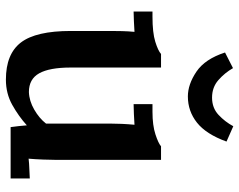

<svg xmlns="http://www.w3.org/2000/svg" viewBox="-100 -695 811 651"><g transform="rotate(90 305.5 -369.5)"><path d="M250 16Q163 16 124 -35Q85 -86 85 -204V-340Q85 -357 85.5 -378Q86 -399 88 -420Q72 -419 51.5 -418Q31 -417 19 -417V-481H36Q91 -481 121.5 -490.5Q152 -500 163 -510H209V-204Q209 -132 228.5 -97Q248 -62 292 -62Q322 -63 351.5 -80Q381 -97 399 -120V-336Q399 -356 400 -377.5Q401 -399 403 -420Q387 -419 366.5 -418Q346 -417 333 -417V-481H359Q405 -481 435.5 -491Q466 -501 476 -510H522V-151Q522 -137 521 -110Q520 -83 518 -61Q535 -63 553.5 -63.5Q572 -64 585 -65V0H411Q409 -14 407.5 -28Q406 -42 405 -55Q374 -27 335.5 -5.5Q297 16 250 16ZM307 -601Q266 -601 223 -630Q180 -659 158 -727L211 -754Q227 -726 251.5 -704.5Q276 -683 311 -683Q346 -683 369.5 -705Q393 -727 408 -755L460 -732Q435 -663 396 -632Q357 -601 307 -601Z"/></g></svg>

Font: Lora SemiBold
Style: Regular
Weight: 600
Designer: Olga Karpushina, Alexei Vanyashin (Cyrillic)
Foundry: Cyreal
Version: Version 3.011; ttfautohint (v1.8.4.7-5d5b)